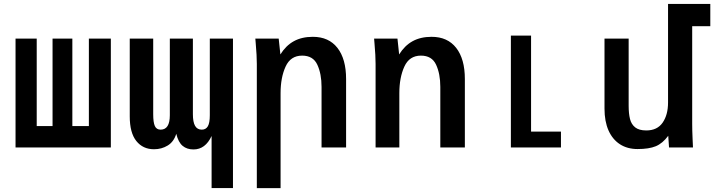

<svg xmlns="http://www.w3.org/2000/svg" viewBox="-20 -745 3640 970"><path d="M540 0H58.5V-550H165.5V-108H245.5V-550H345.5V-108H429V-550H540Z M1157 205H1049V-58Q1017.5 10 957.5 10Q924.5 10 902.8 -8Q881 -26 870.5 -69Q858 -28.5 827.2 -9.8Q796.5 9 758 9Q702 9 668.8 -32.5Q635.5 -74 635.5 -157V-550H754V-168Q754 -127 762.2 -108.5Q770.5 -90 791.5 -90Q838 -90 838 -163V-550H954.5V-168Q954.5 -128.5 965.5 -109.2Q976.5 -90 999.5 -90Q1020 -90 1030 -107Q1040 -124 1040 -163V-550H1157Z M1272 -525.5 1270 -550H1388L1396.5 -470Q1424.5 -515 1464.8 -537Q1505 -559 1560.5 -559Q1641 -559 1684.8 -503Q1728.5 -447 1728.5 -346V0H1604.5V-306Q1604.5 -372 1583.2 -418Q1562 -464 1506.5 -464Q1448 -464 1422.8 -408.5Q1397.5 -353 1397.5 -274V205.5H1277.5V-422Q1277.5 -464 1272 -525.5Z M1872 -525.5 1870 -550H1988L1996.5 -470Q2024.5 -515 2064.8 -537Q2105 -559 2160.5 -559Q2241 -559 2284.8 -503Q2328.5 -447 2328.5 -346V0H2204.5V-306Q2204.5 -372 2183.2 -418Q2162 -464 2106.5 -464Q2048 -464 2022.8 -408.5Q1997.5 -353 1997.5 -274V0H1877.5V-422Q1877.5 -464 1872 -525.5Z M2561 -565H2663V-80H2814V0H2561Z M3034 -196V-550H3156V-211Q3156 -171 3162.8 -144Q3169.5 -117 3189 -101.5Q3208.5 -86 3245 -86Q3300.5 -86 3327.8 -125.5Q3355 -165 3355 -227V-725H3568.5V-612.5H3477V-119Q3477 -87.5 3479 -43.5Q3480 -28.5 3481 0H3360L3356 -59Q3327.5 -20.5 3293 -6.2Q3258.5 8 3201 8Q3149.5 8 3112 -16.2Q3074.5 -40.5 3054.2 -86.2Q3034 -132 3034 -196Z"/></svg>

Font: JuliaMono
Style: Bold
Weight: 700
Monospace: yes
Designer: cormullion
Foundry: corm
Version: Version 0.055; ttfautohint (v1.8.4)